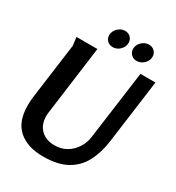

<svg xmlns="http://www.w3.org/2000/svg" viewBox="-215 -1045 1088 1186"><g transform="rotate(30 329.5 -452.0)"><path d="M234 -732 169 -243Q168 -236 167.5 -229.5Q167 -223 167 -216Q167 -155 203.5 -119.5Q240 -84 301 -84Q350 -84 387 -106.5Q424 -129 447 -166Q470 -203 475 -245L541 -732H648L587 -278Q575 -190 540.5 -125Q506 -60 441.5 -24.5Q377 11 274 11Q162 11 98.5 -45Q35 -101 35 -216Q35 -232 36 -247Q37 -262 39 -278L92 -672L85 -732ZM382 -861Q382 -832 360 -810.5Q338 -789 309 -789Q285 -789 269.5 -804.5Q254 -820 254 -843Q254 -872 276.5 -893.5Q299 -915 327 -915Q351 -915 366.5 -899.5Q382 -884 382 -861ZM553 -861Q553 -832 530.5 -810.5Q508 -789 479 -789Q456 -789 440 -805Q424 -821 424 -843Q424 -872 446.5 -893.5Q469 -915 497 -915Q521 -915 537 -899.5Q553 -884 553 -861Z"/></g></svg>

Font: Rosario
Style: Bold Italic
Weight: 700
Italic angle: -8.05°
Designer: Hector Gatti
Foundry: Omnibus Type
Version: Version 1.101; ttfautohint (v1.8.1.43-b0c9)